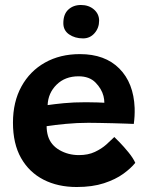

<svg xmlns="http://www.w3.org/2000/svg" viewBox="-20 -750 596 770"><path d="M522.5 -97Q505.5 -75.5 474.5 -53Q443.5 -30.5 397 -15.2Q350.5 0 287.5 0Q212 0 154.5 -29.5Q97 -59 64.5 -116.2Q32 -173.5 32 -258Q32 -341.5 66 -403.2Q100 -465 160.5 -499Q221 -533 300.5 -533Q401 -533 458.5 -475.2Q516 -417.5 520 -317Q521 -284 516.5 -253Q509.5 -253.5 486.2 -254.2Q463 -255 433.5 -255.8Q404 -256.5 377 -257Q350 -257.5 334.5 -257.5Q289 -257.5 244 -253.2Q199 -249 167 -244Q167 -223.5 172.5 -204.5Q183.5 -168.5 218.5 -148.2Q253.5 -128 296.5 -128Q333.5 -128 360.5 -140.8Q387.5 -153.5 406.5 -170.5Q425.5 -187.5 438.5 -200.5Q442.5 -197 459.8 -179.2Q477 -161.5 495.5 -138.8Q514 -116 522.5 -97ZM171 -328.5Q198 -332.5 236.2 -336.2Q274.5 -340 324.5 -340Q350.5 -340 370.2 -339.2Q390 -338.5 398.5 -338Q398.5 -350.5 395 -365Q387.5 -394 363 -419Q338.5 -444 295 -444Q241 -444 207 -410.5Q173 -377 171 -328.5ZM304.5 -730Q336 -730 356.8 -712Q377.5 -694 377.5 -667Q377.5 -638 359.2 -617Q341 -596 313 -596Q280.5 -596 257.2 -612Q234 -628 234 -657Q234 -693 254 -711.5Q274 -730 304.5 -730Z"/></svg>

Font: Grandstander SemiBold
Style: Regular
Weight: 600
Designer: Tyler Finck
Foundry: Etcetera Type Co
Version: Version 1.200; ttfautohint (v1.8.3)